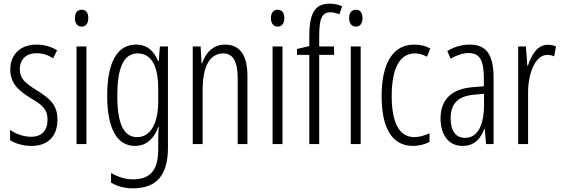

<svg xmlns="http://www.w3.org/2000/svg" viewBox="-20 -785 3058 1046"><path d="M293 -134C293 -218 245 -252 179 -294C116 -333 88 -357 88 -408C88 -463 124 -495 179 -495C212 -495 244 -485 269 -467L291 -511C259 -531 221 -542 179 -542C88 -542 36 -485 36 -407C36 -327 84 -290 151 -248C211 -213 239 -189 239 -133C239 -74 208 -40 150 -40C107 -40 64 -56 35 -78V-21C61 -5 102 10 151 10C243 10 293 -44 293 -134Z M425 -732C400 -732 388 -713 388 -686C388 -659 401 -640 425 -640C448 -640 461 -658 461 -686C461 -713 450 -732 425 -732ZM451 -532H397V0H451Z M721 -542C617 -542 564 -443 564 -264C564 -81 619 10 716 10C778 10 820 -31 842 -93H845C842 -57 842 -28 842 -2V30C842 146 795 192 704 192C662 192 626 180 585 158V210C621 231 659 241 705 241C837 241 895 164 895 20V-532H851L845 -453H841C819 -506 783 -542 721 -542ZM729 -494C809 -494 842 -419 842 -300V-233C842 -125 807 -38 727 -38C655 -38 619 -108 619 -264C619 -407 650 -494 729 -494Z M1206 -542C1140 -542 1100 -496 1081 -440H1078L1073 -532H1030V0H1084V-295C1084 -431 1127 -494 1197 -494C1248 -494 1275 -452 1275 -357V0H1328V-370C1328 -488 1285 -542 1206 -542Z M1493 -732C1468 -732 1456 -713 1456 -686C1456 -659 1469 -640 1493 -640C1516 -640 1529 -658 1529 -686C1529 -713 1518 -732 1493 -732ZM1519 -532H1465V0H1519Z M1800 -486V-532H1719V-586C1719 -683 1733 -718 1780 -718C1795 -718 1812 -714 1829 -707L1844 -751C1823 -760 1802 -765 1775 -765C1691 -765 1665 -705 1665 -588V-534L1598 -518V-486H1665V0H1719V-486Z M1919 -732C1894 -732 1882 -713 1882 -686C1882 -659 1895 -640 1919 -640C1942 -640 1955 -658 1955 -686C1955 -713 1944 -732 1919 -732ZM1945 -532H1891V0H1945Z M2231 10C2259 10 2295 2 2320 -12V-59C2292 -46 2264 -38 2237 -38C2152 -38 2114 -122 2114 -262C2114 -416 2160 -494 2240 -494C2262 -494 2285 -488 2306 -476L2324 -521C2299 -535 2271 -542 2236 -542C2121 -542 2059 -441 2059 -261C2059 -88 2115 10 2231 10Z M2539 -542C2497 -542 2454 -530 2417 -507L2435 -465C2473 -487 2506 -496 2533 -496C2592 -496 2616 -459 2616 -358V-315L2555 -310C2443 -301 2380 -245 2380 -140C2380 -61 2416 10 2500 10C2566 10 2599 -31 2619 -84H2621L2628 0H2669V-360C2669 -485 2632 -542 2539 -542ZM2561 -269 2617 -274V-216C2617 -106 2584 -34 2514 -34C2464 -34 2435 -70 2435 -141C2435 -220 2475 -261 2561 -269Z M2964 -541C2907 -541 2875 -485 2856 -427H2853L2845 -532H2803V0H2857V-279C2856 -383 2896 -486 2961 -486C2975 -486 2989 -483 2999 -478L3009 -532C2994 -539 2978 -541 2964 -541Z"/></svg>

Font: Noto Sans Georgian ExtraCondensed Light
Style: Regular
Weight: 300
Width: 2
Designer: Monotype Design Team, Akaki Razmadze
Foundry: Google LLC
Version: Version 2.005